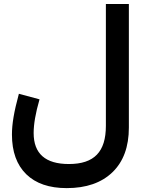

<svg xmlns="http://www.w3.org/2000/svg" viewBox="-20 -691 719 958"><path d="M323.7 127.4C206.5 127.4 147.9 75.7 147.9 -27.3C147.9 -70.8 157.2 -126.5 177.2 -195.3L74.2 -223.1C49.3 -131.3 39.6 -71.8 39.6 -19.5C39.6 65.9 63.5 131.8 110.8 178.2C158.2 224.6 225.6 247.6 313 247.6C410.2 247.6 486.3 221.2 541 168.5C595.7 115.7 623 41.5 623 -54.7V-670.9H508.3V-63C508.3 66.4 450.2 127.4 323.7 127.4Z"/></svg>

Font: Estedad SemiBold
Style: Regular
Weight: 600
Designer: Amin Abedi
Version: Version 7.3